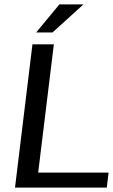

<svg xmlns="http://www.w3.org/2000/svg" viewBox="-20 -850 512 870"><path d="M464 0 472 -68H153L224 -649H127L48 0ZM358 -830H249L144 -703H218Z"/></svg>

Font: Gamestation Display
Style: Italic
Weight: 400
Designer: Jonas Hecksher
Foundry: Jonas Hecksher, Playtypeª, e-types AS
Version: Version 1.003